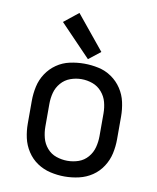

<svg xmlns="http://www.w3.org/2000/svg" viewBox="-87 -839 749 915"><g transform="rotate(10 288.0 -382.0)"><path d="M288 8Q323 8 357.5 0Q392 -8 421 -27.5Q450 -47 469.5 -77Q489 -107 496.5 -141Q504 -175 504 -210V-320Q504 -355 496.5 -389.5Q489 -424 469.5 -453.5Q450 -483 421 -503Q392 -523 357.5 -530.5Q323 -538 288 -538Q253 -538 218.5 -530.5Q184 -523 155 -503Q126 -483 106.5 -453.5Q87 -424 79.5 -389.5Q72 -355 72 -320V-210Q72 -175 79.5 -141Q87 -107 106.5 -77Q126 -47 155 -27.5Q184 -8 218.5 0Q253 8 288 8ZM288 -68Q261 -68 234.5 -77Q208 -86 189.5 -107.5Q171 -129 164 -156Q157 -183 157 -210V-320Q157 -348 164 -374.5Q171 -401 189.5 -422.5Q208 -444 234.5 -453.5Q261 -463 288 -463Q316 -463 342 -453.5Q368 -444 386.5 -422.5Q405 -401 412 -374.5Q419 -348 419 -320V-210Q419 -183 412 -156Q405 -129 386.5 -107.5Q368 -86 342 -77Q316 -68 288 -68ZM301 -562 358 -607 223 -772 153 -716Z"/></g></svg>

Font: Iosevka Sparkle
Style: Regular
Weight: 400
Designer: Belleve Invis
Foundry: Belleve Invis
Version: Version 4.5.0; ttfautohint (v1.8.3)